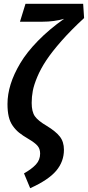

<svg xmlns="http://www.w3.org/2000/svg" viewBox="-20 -761 458 1000"><path d="M137.2 219.2 105 142.1Q145.5 119.1 167.2 95.5Q189 71.8 189 39.1Q189 14.6 175.8 -1.2Q162.6 -17.1 127 -38.1Q97.7 -55.2 79.3 -70.1Q61 -85 46.4 -105.7Q31.7 -126.5 25.4 -154.1Q19 -181.6 19 -219.2Q19 -269.5 35.4 -322.3Q51.8 -375 85.7 -431.9Q119.6 -488.8 177.7 -548.3Q235.8 -607.9 314 -663.1Q262.7 -647.9 200.2 -647.9H84L112.8 -741.2H413.1L418 -667Q350.6 -605 300.5 -548.1Q250.5 -491.2 221.2 -447Q191.9 -402.8 174.3 -360.8Q156.7 -318.8 150.9 -288.1Q145 -257.3 145 -225.1Q145 -179.2 161.6 -155.5Q178.2 -131.8 224.1 -105Q270.5 -76.7 291.7 -49.6Q313 -22.5 313 19Q313 80.6 272.7 128.4Q232.4 176.3 137.2 219.2Z"/></svg>

Font: Fira Sans Compressed Medium
Style: Italic
Weight: 500
Width: 3
Italic angle: -8°
Designer: Carrois Corporate & Edenspiekermann AG
Foundry: Carrois Corporate GbR & Edenspiekermann AG
Version: Version 4.203;PS 004.203;hotconv 1.0.88;makeotf.lib2.5.64775